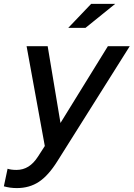

<svg xmlns="http://www.w3.org/2000/svg" viewBox="-79 -746 683 980"><path d="M7 214Q-10.7 214 -27.3 211.7Q-44 209.3 -59.3 205L-40.3 115.3Q-22.3 121.3 5.3 121.3Q38.7 121.3 66 104.3Q93.3 87.3 115.7 52L149.7 -0.7L56.7 -510.3H164.3L229.7 -118.3L471.7 -510.3H583.3L213.7 77Q168 150 119.7 182Q71.3 214 7 214ZM269.3 -603.7 386.3 -726.3H509L357.3 -603.7Z"/></svg>

Font: Red Hat Display VF
Style: Italic
Weight: 300
Italic angle: -12°
Designer: Pentagram, MCKL
Foundry: Pentagram, MCKL
Version: Version 1.010